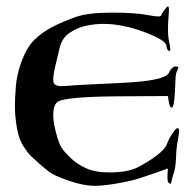

<svg xmlns="http://www.w3.org/2000/svg" viewBox="-20 -582 623 616"><path d="M543 -327.6Q540.5 -236.8 531.7 -236.8Q526.4 -236.8 523.7 -246.1Q521 -255.4 519 -273.9L354 -272.9Q191.9 -271.5 166 -255.9Q153.3 -248 151.1 -222.7Q148.9 -197.3 159.2 -158.4Q169.4 -119.6 178.2 -106.9Q187 -94.2 206.3 -75.4Q225.6 -56.6 254.9 -42.7Q284.2 -28.8 330.6 -28.8Q389.6 -28.8 422.1 -45.4Q454.6 -62 481.9 -82.5Q509.3 -103 515.4 -119.6Q521.5 -136.2 533 -153.6Q544.4 -170.9 549.6 -170.9Q554.7 -170.9 554.7 -161.6Q554.7 -153.3 550.3 -130.9Q545.9 -108.4 544.7 -76.2Q543.5 -43.9 537.4 -26.1Q531.2 -8.3 530.5 -0.5Q529.8 7.3 526.9 7.3Q524.9 7.3 521.2 4.6Q517.6 2 517.3 -11.7Q517.1 -25.4 518.6 -41.5Q499 -34.2 479 -27.3Q459 -20.5 430.4 -11Q401.9 -1.5 357.2 6.3Q312.5 14.2 285.2 14.2Q265.1 14.2 241.5 9.3Q217.8 4.4 185.1 -7.8Q152.3 -20 139.4 -29.5Q126.5 -39.1 108.6 -54.7Q90.8 -70.3 80.6 -80.1Q70.3 -89.8 55.4 -112.3Q40.5 -134.8 34.2 -171.9Q27.8 -209 27.8 -240.7Q27.8 -267.1 31 -306.6Q34.2 -346.2 51 -389.6Q67.9 -433.1 92.3 -456.3Q116.7 -479.5 149.2 -496.1Q181.6 -512.7 221.7 -527.1Q261.7 -541.5 337.9 -541.5Q414.1 -541.5 454.3 -533.7Q494.6 -525.9 496.6 -532Q498.5 -538.1 507.3 -549.8Q516.1 -561.5 519 -561.5Q522 -561.5 522 -551.5Q522 -541.5 520.5 -525.6Q519 -509.8 519 -486.8Q519 -463.9 522.7 -447.5Q526.4 -431.2 526.4 -424.8Q526.4 -418.5 522.9 -418.5Q516.1 -418.5 513.7 -436Q511.2 -453.6 442.1 -479.5Q373 -505.4 311 -505.4Q287.1 -505.4 258.3 -499.8Q229.5 -494.1 203.9 -477.1Q178.2 -460 170.9 -426.8L156.7 -366.7Q147 -325.2 153.3 -314.2Q159.7 -303.2 193.1 -306.4Q226.6 -309.6 368.2 -315.9Q509.8 -322.3 522 -348.6Q531.2 -368.7 543.9 -368.9Q556.6 -369.1 550 -358.6Q543.5 -348.1 543 -327.6Z"/></svg>

Font: Eadui
Style: Medium
Weight: 500
Designer: Peter S. Baker
Version: Version 1.1